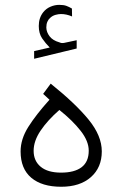

<svg xmlns="http://www.w3.org/2000/svg" viewBox="-20 -750 490 769"><path d="M179.2 -559.6Q162.1 -576.7 148.7 -596.4Q135.3 -616.2 135.3 -646Q135.3 -678.7 153.3 -701.2Q165 -715.8 182.1 -723.1Q199.2 -730.5 217.3 -730.5Q234.9 -730.5 245.6 -726.6Q256.3 -722.7 268.1 -715.8L268.6 -684.1Q246.1 -693.8 224.1 -693.8Q214.4 -693.8 202.1 -690.4Q189.9 -687 180.7 -678.2Q173.8 -672.4 169.7 -662.8Q165.5 -653.3 165.5 -639.6Q166 -621.1 178.7 -604.5Q191.4 -587.9 217.3 -580.6Q218.8 -580.1 221.9 -578.9Q225.1 -577.6 230 -577.6Q233.9 -577.6 236.3 -578.1L287.1 -588.9V-555.7L116.7 -514.6V-545.4ZM183.1 -415Q282.7 -335 335.2 -270.5Q387.7 -206.1 387.7 -143.6Q387.7 -79.1 344 -40.5Q300.3 -2 225.1 -2Q147.9 -2 105.2 -38.1Q62.5 -74.2 62.5 -143.6Q62.5 -192.9 93.5 -241.9Q124.5 -291 178.2 -350.6L152.8 -374ZM217.8 -309.6Q170.4 -268.1 142.6 -226.8Q114.7 -185.5 114.7 -146Q114.7 -105.5 143.1 -82Q171.4 -58.6 224.6 -58.6Q278.3 -58.6 306.9 -80.3Q335.4 -102.1 335.4 -146.5Q335.4 -184.6 303.2 -225.8Q271 -267.1 217.8 -309.6Z"/></svg>

Font: Vazir Thin FD
Style: Thin-FD
Weight: 100
Designer: Saber Rastikerdar
Foundry: Saber Rastikerdar
Version: Version 30.0.0